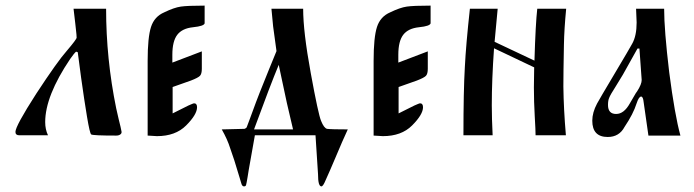

<svg xmlns="http://www.w3.org/2000/svg" viewBox="-20 -482 2474 684"><path d="M242 -451H358Q358 -272 394 -96Q399 -72 403 -56.5Q407 -41 409.5 -30Q412 -19 413 -13Q414 -7 408.5 -3Q403 1 394 1Q312 1 305 -3Q300 -6 290 -66Q280 -126 269 -205Q260 -277 257 -296L251 -298Q244 -292 230 -272Q141 -140 141 -47Q141 -21 151 0H49Q35 0 35 -12Q35 -33 109 -148Q185 -264 218 -301Q253 -342 253 -348Q253 -356 250.5 -377Q248 -398 248 -400Z M506 1V-265Q506 -349 518 -386Q530 -423 565 -438Q600 -455 624 -458.5Q648 -462 709 -462V-399Q707 -389 668 -385Q629 -381 611.5 -358Q594 -335 594 -287V-259L699 -299V-237Q699 -219 692.5 -212Q686 -205 660 -195L595 -172V-78Q604 -82 623 -92Q642 -102 651 -106Q669 -114 671 -114Q682 -114 682 -100Q682 -74 643 -35Q605 3 539 3Z M1104 0H888L866 124L862 149Q858 173 856.5 177.5Q855 182 849 182Q842 182 839 169L833 149Q813 81 800 46Q790 14 770 -21L851 -23Q857 -25 859 -29Q861 -33 871 -61Q881 -88 892 -118Q896 -130 938 -234L965 -300L953 -388L947 -451H1060Q1060 -369 1087 -222Q1114 -74 1124 -51Q1134 -26 1145 -23Q1161 -21 1219 -21Q1209 0 1198.5 24.5Q1188 49 1175.5 78.5Q1163 108 1156 124L1140 160Q1131 182 1125 182Q1113 182 1113 139ZM885 -21H1024Q1005 -101 1002 -115Q996 -143 983 -204L973 -251Q943 -179 885 -21Z M1311 1V-265Q1311 -349 1323 -386Q1335 -423 1370 -438Q1405 -455 1429 -458.5Q1453 -462 1514 -462V-399Q1512 -389 1473 -385Q1434 -381 1416.5 -358Q1399 -335 1399 -287V-259L1504 -299V-237Q1504 -219 1497.5 -212Q1491 -205 1465 -195L1400 -172V-78Q1409 -82 1428 -92Q1447 -102 1456 -106Q1474 -114 1476 -114Q1487 -114 1487 -100Q1487 -74 1448 -35Q1410 3 1344 3Z M1740 -310Q1732 -198 1732 -107Q1732 -60 1735 0H1631Q1631 -159 1636 -243Q1640 -323 1654 -451H1753Q1743 -349 1742 -333L1884 -266Q1888 -399 1894 -451H1997Q1990 -379 1989 -323Q1987 -221 1987 -174Q1988 -93 1996 0H1888Q1888 -17 1885 -68Q1882 -119 1882 -171Q1882 -204 1883 -242Z M2404 1H2290Q2278 -83 2273 -118Q2271 -138 2264 -138Q2256 -138 2248 -114Q2236 -76 2205 -30Q2186 6 2145 6Q2090 6 2090 -52Q2090 -81 2107 -113Q2115 -128 2169.5 -219.5Q2224 -311 2232 -326Q2248 -354 2248 -402L2246 -451H2346Q2346 -376 2364 -225Q2384 -71 2404 1ZM2258 -309H2251L2199 -216L2174 -175Q2154 -144 2150 -133Q2146 -124 2146 -108Q2146 -76 2175 -76Q2203 -76 2224 -114L2245 -150L2250 -157Q2266 -182 2266 -197Z"/></svg>

Font: Pochaevsk Unicode
Style: Normal
Weight: 400
Version: Version 1.1